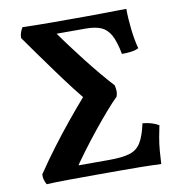

<svg xmlns="http://www.w3.org/2000/svg" viewBox="-78 -749 767 823"><g transform="rotate(-10 306.0 -337.5)"><path d="M59 3Q54 -7 50.5 -17.5Q47 -28 48 -42Q86 -98 123.5 -148Q161 -198 201.5 -247.5Q242 -297 289 -351L303 -308Q274 -341 242.5 -382Q211 -423 179 -467Q147 -511 116.5 -553.5Q86 -596 60 -633Q60 -647 64.5 -658.5Q69 -670 74 -678Q109 -677 142.5 -676.5Q176 -676 209.5 -676Q243 -676 276 -676Q302 -676 337.5 -676Q373 -676 410 -676.5Q447 -677 478 -677.5Q509 -678 526 -678Q526 -636 531.5 -588Q537 -540 547 -503Q534 -496 514 -493.5Q494 -491 474 -491Q463 -548 447 -576Q431 -604 405.5 -614.5Q380 -625 340 -625H181L204 -638Q227 -605 254.5 -568Q282 -531 310.5 -494.5Q339 -458 367 -424.5Q395 -391 420 -364Q423 -352 423.5 -339Q424 -326 419 -314Q402 -298 373.5 -265.5Q345 -233 311.5 -191.5Q278 -150 246 -107Q214 -64 189 -26L175 -53H341Q397 -53 429.5 -62.5Q462 -72 479.5 -100Q497 -128 509 -183Q552 -179 579 -162Q574 -140 569 -111.5Q564 -83 561.5 -53Q559 -23 558 3Q511 1 466 0.5Q421 0 377 0Q333 0 288 0Q217 0 156 0.5Q95 1 59 3Z"/></g></svg>

Font: Vollkorn SemiBold
Style: Regular
Weight: 600
Designer: Friedrich Althausen
Foundry: Friedrich Althausen
Version: Version 5.000